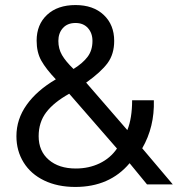

<svg xmlns="http://www.w3.org/2000/svg" viewBox="-20 -730 749 760"><path d="M45 -191Q45 -258 85.5 -315Q126 -372 201 -416Q162 -457 143.5 -490Q125 -523 125 -569Q125 -633 166.5 -671.5Q208 -710 279 -710Q349 -710 390.5 -671Q432 -632 432 -568Q432 -516 406 -480.5Q380 -445 321 -403L484 -215Q503 -262 503 -333H589Q592 -228 543 -143L664 0H562L493 -84Q414 10 278 10Q208 10 155 -15.5Q102 -41 73.5 -87Q45 -133 45 -191ZM346 -568Q346 -599 328 -619Q310 -639 279 -639Q247 -639 229 -619Q211 -599 211 -568Q211 -537 225.5 -512Q240 -487 271 -457Q308 -480 327 -505.5Q346 -531 346 -568ZM443 -142 254 -359Q193 -325 163 -285.5Q133 -246 133 -191Q133 -132 173 -97.5Q213 -63 280 -63Q332 -63 374.5 -83.5Q417 -104 443 -142Z"/></svg>

Font: Niramit
Style: Regular
Weight: 400
Version: Version 1.000; ttfautohint (v1.6)